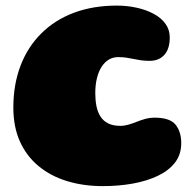

<svg xmlns="http://www.w3.org/2000/svg" viewBox="-20 -612 684 669"><path d="M338.5 36.5Q270 36.5 212.8 18.8Q155.5 1 113.8 -33.8Q72 -68.5 49.2 -119.5Q26.5 -170.5 26.5 -237Q26.5 -317.5 51.5 -383Q76.5 -448.5 123.8 -495.5Q171 -542.5 237.5 -567.5Q304 -592.5 387 -592.5Q423 -592.5 456 -585.2Q489 -578 515.2 -564Q541.5 -550 556.5 -529.2Q571.5 -508.5 571.5 -481.5Q571.5 -442 552.8 -421Q534 -400 501.5 -400Q484 -400 470.8 -402Q457.5 -404 445.5 -406.5Q433.5 -409 420.8 -411Q408 -413 391.5 -413Q374 -413 359.5 -404.5Q345 -396 334.2 -379.5Q323.5 -363 317.8 -339.8Q312 -316.5 312 -287Q312 -263.5 316 -242.8Q320 -222 329.8 -206.5Q339.5 -191 356.5 -182.2Q373.5 -173.5 399.5 -173.5Q413.5 -173.5 428 -177.8Q442.5 -182 456.8 -187.8Q471 -193.5 486.5 -197.8Q502 -202 519 -202Q572 -202 591.8 -177.5Q611.5 -153 611.5 -113Q611.5 -73.5 589.5 -45.2Q567.5 -17 529.2 1Q491 19 442 27.8Q393 36.5 338.5 36.5Z"/></svg>

Font: Gluten ExtraBold
Style: Regular
Weight: 800
Designer: Tyler Finck
Foundry: Etcetera Type Company
Version: Version 1.300